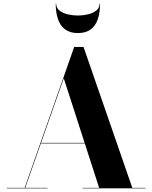

<svg xmlns="http://www.w3.org/2000/svg" viewBox="-20 -1019 824 1039"><path d="M200 -243V-246H485.5V-243ZM432 -765 696 -2.5H767V0H427V-2.5H516.5L325 -595.5L116.5 -2.5H237V0H17V-2.5H113.5L381.5 -765ZM401.5 -840Q359 -840 332.5 -859.8Q306 -879.5 293.8 -915.2Q281.5 -951 281.5 -999H284Q284 -976 302 -961.8Q320 -947.5 347.2 -941.2Q374.5 -935 401.5 -935Q428.5 -935 455.5 -941.2Q482.5 -947.5 500.8 -961.8Q519 -976 519 -999H521.5Q521.5 -951 509.2 -915.2Q497 -879.5 470.5 -859.8Q444 -840 401.5 -840Z"/></svg>

Font: Bodoni Moda 72pt
Style: Bold
Weight: 700
Designer: Owen Earl
Foundry: indestructible type
Version: Version 2.004